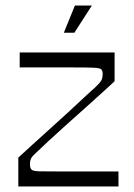

<svg xmlns="http://www.w3.org/2000/svg" viewBox="-20 -672 482 692"><path d="M46 0V-104Q68 -124 98 -151.5Q128 -179 162 -209.5Q196 -240 227.5 -269Q259 -298 283.5 -321Q308 -344 321 -355Q339 -372 344.5 -381Q350 -390 350 -406Q350 -417 345 -422Q340 -427 316.5 -428Q293 -429 240 -429Q211 -429 187.5 -429Q164 -429 132.5 -429Q101 -429 51 -429V-483H393V-379Q372 -360 341.5 -332Q311 -304 276.5 -273.5Q242 -243 210 -214Q178 -185 153 -162Q128 -139 117 -128Q97 -110 92.5 -102Q88 -94 88 -80Q88 -67 93.5 -61Q99 -55 123 -54.5Q147 -54 203 -54Q231 -54 258.5 -54Q286 -54 321.5 -54Q357 -54 407 -54V0ZM210 -554 250 -652H311L248 -554Z"/></svg>

Font: Ojuju
Style: Regular
Weight: 400
Designer: Chisaokwu Joboson, Mirko Velimirovic
Foundry: Udi Foundry
Version: Version 1.000